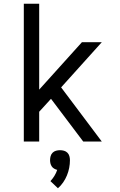

<svg xmlns="http://www.w3.org/2000/svg" viewBox="-20 -755 640 1024"><path d="M107 0V-735H189V-277L417 -530H523L306 -289L523 0H424L252 -228L189 -159V0ZM289 249 249 211Q261 198 270.5 182.5Q280 167 285 151Q277 149 269 144.5Q261 140 256 132.5Q251 125 249 116.5Q247 108 247 99Q247 88 250 77.5Q253 67 260.5 59.5Q268 52 278.5 49Q289 46 300 46Q311 46 321.5 49Q332 52 339.5 59.5Q347 67 350 77.5Q353 88 353 99Q353 120 349 140.5Q345 161 337 180.5Q329 200 317 217.5Q305 235 289 249Z"/></svg>

Font: Iosevka Mono
Style: Regular
Weight: 400
Designer: Belleve Invis
Foundry: Belleve Invis
Version: Version 11.1.1